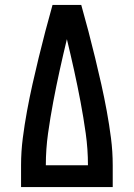

<svg xmlns="http://www.w3.org/2000/svg" viewBox="-20 -755 540 775"><path d="M65 0V-88Q65 -143 72 -197.5Q79 -252 89 -306.5Q99 -361 111 -414.5Q123 -468 136 -521.5Q149 -575 163 -628.5Q177 -682 192 -735H308Q323 -682 337 -628.5Q351 -575 364 -521.5Q377 -468 389 -414.5Q401 -361 411 -306.5Q421 -252 428 -197.5Q435 -143 435 -88V0ZM335 -88Q335 -153 326 -217Q317 -281 305 -344.5Q293 -408 279 -471.5Q265 -535 250 -597Q235 -535 221 -471.5Q207 -408 195 -344.5Q183 -281 174 -217Q165 -153 165 -88Z"/></svg>

Font: Iosevka Curly Slab Semibold
Style: Regular
Weight: 600
Monospace: yes
Designer: Belleve Invis
Foundry: Belleve Invis
Version: Version 22.1.2; ttfautohint (v1.8.4)